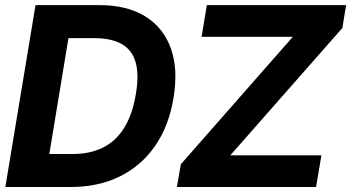

<svg xmlns="http://www.w3.org/2000/svg" viewBox="-20 -748 1404 768"><path d="M262.5 0H69.9L92 -132H271.3Q339.9 -132 391.6 -157.6Q443.3 -183.1 476.6 -236.5Q510 -289.8 523.6 -372.9Q536.8 -451.7 522 -500.7Q507.2 -549.8 465.4 -572.7Q423.6 -595.5 355.5 -595.5H165.2L187.3 -727.5H378.1Q487.9 -727.5 560.7 -682.7Q633.5 -637.8 663.4 -554.5Q693.3 -471.3 674 -355.9Q655.7 -244.1 600.5 -164.5Q545.4 -84.8 459.6 -42.4Q373.8 0 262.5 0ZM275.6 -727.5 155.5 0H1.4L122.1 -727.5ZM687.6 0 703.4 -91 1151.3 -600.8H786.4L807.3 -727.5H1364.4L1349.5 -636.1L901.3 -126.8H1265.7L1244.2 0Z"/></svg>

Font: Inter Tight
Style: Italic
Weight: 400
Italic angle: -9.39999°
Designer: Rasmus Andersson
Foundry: rsms
Version: Version 3.002